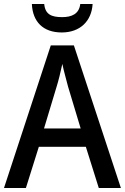

<svg xmlns="http://www.w3.org/2000/svg" viewBox="-20 -944 627 964"><path d="M445 -924H383C377 -873 339 -858 292 -858C239 -858 207 -871 202 -924H140C144 -834 197 -781 290 -781C382 -781 440 -838 445 -924ZM476 0H587L351 -716H235L0 0H110L175 -207H411ZM322 -508 385 -299H201L264 -508C273 -536 285 -585 293 -623C299 -592 315 -536 322 -508Z"/></svg>

Font: Noto Sans Myanmar SemiCondensed Medium
Style: Regular
Weight: 500
Width: 4
Designer: Monotype Design Team
Foundry: Monotype Imaging Inc.
Version: Version 2.107